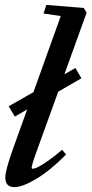

<svg xmlns="http://www.w3.org/2000/svg" viewBox="-20 -745 370 776"><path d="M38.1 11.2Q1.5 11.2 1.5 -27.3Q1.5 -57.1 32.2 -142.6L89.8 -302.7L40 -273.9L15.1 -315.4L115.2 -372.6L225.6 -680.2L155.8 -690.4L167.5 -725.1L318.4 -712.9L330.1 -693.8L240.2 -444.8L284.7 -470.2L309.1 -428.7L215.3 -374.5L131.3 -142.1Q107.9 -78.6 107.9 -66.9Q107.9 -63 112.8 -63Q118.7 -63 131.6 -68.8Q144.5 -74.7 171.6 -93.3Q198.7 -111.8 231 -139.6L247.1 -120.6Q185.1 -57.6 128.4 -23.2Q71.8 11.2 38.1 11.2Z"/></svg>

Font: Elstob 8pt SemiBold
Style: Italic
Weight: 600
Italic angle: -20°
Designer: Peter S. Baker
Version: Version 1.015